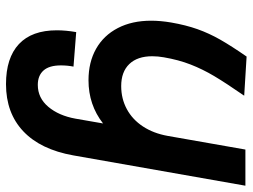

<svg xmlns="http://www.w3.org/2000/svg" viewBox="-121 -717 842 640"><g transform="rotate(-90 300.0 -397.0)"><path d="M429 -272Q432.5 -291.5 432.5 -310.5Q432.5 -360 406.5 -387Q380.5 -414 333 -414Q291 -414 256.2 -395.2Q221.5 -376.5 198.5 -341.5Q175.5 -306.5 167 -259L121.5 0H1L102 -573.5Q121.5 -683 182.5 -740.5Q243.5 -798 339.5 -798Q427 -798 473 -755Q519 -712 519 -628.5Q519 -598.5 513 -564L398 -573Q402 -593.5 402 -615Q402 -654 385 -673Q368 -692 337 -692Q293.5 -692 264 -657Q234.5 -622 224.5 -566.5L208.5 -474.5Q270.5 -523 352.5 -523Q412.5 -523 457.2 -497.8Q502 -472.5 526.5 -425.2Q551 -378 551 -314Q551 -283 545 -247.5Q536.5 -198.5 522.8 -159.8Q509 -121 487.8 -83.8Q466.5 -46.5 431.5 4L301 -4Q343.5 -65.5 366.5 -104.2Q389.5 -143 405 -182.8Q420.5 -222.5 429 -272Z"/></g></svg>

Font: JuliaMono BoldItalic
Style: Regular
Weight: 700
Italic angle: -9°
Monospace: yes
Designer: cormullion
Foundry: corm
Version: Version 0.049; ttfautohint (v1.8.4)